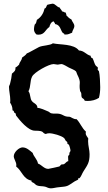

<svg xmlns="http://www.w3.org/2000/svg" viewBox="-20 -982 591 1046"><path d="M526 -507C526 -528 524 -575 519 -594L513 -601L512 -603C512 -606 514 -610 513 -614C511 -618 506 -620 503 -623C493 -635 492 -652 484 -665L477 -668C475 -671 474 -675 474 -678C449 -684 439 -706 410 -707C382 -744 309 -737 268 -746C253 -734 213 -735 193 -726C182 -721 131 -691 126 -691C120 -681 109 -675 100 -668C99 -653 86 -644 84 -630C78 -624 72 -618 64 -614C66 -597 57 -591 45 -581C43 -563 40 -544 35 -527C34 -520 29 -515 29 -509C29 -485 36 -461 36 -437C36 -432 36 -428 35 -423C43 -411 48 -398 48 -384V-381C56 -379 56 -374 58 -368L64 -365C67 -362 66 -355 68 -352C88 -326 133 -270 170 -270C226 -270 206 -258 229 -252C235 -255 242 -256 249 -256C268 -256 315 -243 329 -230C334 -225 335 -219 339 -214L345 -210C348 -207 346 -202 348 -198L355 -194C358 -190 364 -168 364 -162C364 -155 358 -153 358 -147C358 -144 358 -142 358 -140L352 -133C351 -131 351 -128 351 -126C351 -119 352 -111 352 -104C342 -103 337 -92 329 -88C324 -85 318 -88 313 -85C309 -82 307 -77 303 -75C302 -74 245 -62 243 -62C220 -62 207 -84 187 -91C183 -114 164 -128 158 -149C142 -162 125 -179 103 -179C83 -179 55 -152 55 -131C55 -116 69 -100 69 -83C69 -80 68 -78 68 -75C100 -51 106 -6 152 2C148 10 160 12 164 15C170 19 174 25 181 28C194 34 211 31 226 35C237 38 243 44 257 44C271 44 285 39 300 38C352 33 344 34 387 6C393 2 401 0 406 -4V-11H413C423 -21 427 -37 435 -49C458 -85 468 -97 468 -142C468 -165 460 -188 460 -211C460 -216 460 -221 461 -227C456 -238 447 -243 447 -257C447 -260 448 -262 448 -265C426 -284 417 -313 397 -333C380 -331 367 -346 357 -346C328 -346 327 -357 303 -362C288 -365 273 -361 258 -365C252 -367 248 -373 242 -375C228 -381 198 -395 184 -394C184 -415 165 -418 155 -430C142 -444 148 -468 135 -485C149 -510 142 -540 155 -565C167 -589 246 -633 272 -633C279 -633 286 -630 293 -630C301 -630 307 -633 314 -633C325 -633 345 -619 355 -614C364 -609 387 -601 393 -594C396 -592 398 -582 400 -578C426 -527 408 -534 416 -488C417 -481 423 -480 423 -470C423 -438 433 -454 442 -433C447 -433 452 -432 457 -432C479 -432 501 -437 519 -449C524 -468 526 -487 526 -507ZM385 -840C385 -854 373 -863 369 -876C358 -881 349 -890 341 -899C343 -906 338 -907 339 -911V-913C331 -913 326 -920 318 -920C316 -928 308 -933 305 -941C290 -943 281 -962 266 -962C265 -962 240 -957 238 -956C232 -951 233 -937 223 -936C217 -910 204 -888 181 -874C179 -865 177 -853 169 -848C167 -840 165 -831 165 -823C165 -811 170 -802 179 -794C182 -794 185 -793 189 -793C224 -793 226 -820 249 -835C252 -848 258 -862 272 -866C274 -860 280 -858 280 -851C309 -847 310 -817 321 -804C324 -800 332 -800 331 -794H337C351 -793 360 -799 373 -804C374 -817 385 -827 385 -840Z"/></svg>

Font: Margarine
Style: Regular
Weight: 400
Designer: Astigmatic (AOETI)
Foundry: Astigmatic (AOETI)
Version: Version 1.000